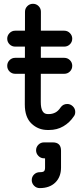

<svg xmlns="http://www.w3.org/2000/svg" viewBox="-20 -679 433 1010"><path d="M298.8 -113.8Q311.5 -132 333.8 -132Q350.5 -132 363.1 -119.8Q375.8 -107.5 375.8 -90.2Q375.8 -75.8 368 -66.5Q346.5 -34 313.2 -14.6Q280 4.8 238.2 4.8H230.5Q181 4.8 145.8 -28.8Q110.5 -62.2 110.5 -129.5L111.5 -617.2Q111.5 -634.5 123.8 -646.8Q136 -659 153.5 -659Q171 -659 183.1 -646.8Q195.2 -634.5 195.2 -617.2L194.5 -142.2Q194.5 -79 230.5 -79H238.2Q255 -79 270.5 -86.8Q286 -94.5 298.8 -113.8ZM59.8 -433.8Q42.5 -433.8 30.2 -446Q18 -458.2 18 -475.8Q18 -492.2 30.2 -504.9Q42.5 -517.5 59.8 -517.5H318Q335.5 -517.5 347.8 -504.9Q360 -492.2 360 -475.8Q360 -458.2 347.8 -446Q335.5 -433.8 318 -433.8ZM59.8 -290.8Q42.5 -290.8 30.2 -303Q18 -315.2 18 -332.8Q18 -350.2 30.2 -362.5Q42.5 -374.8 59.8 -374.8H318Q335.5 -374.8 347.8 -362.5Q360 -350.2 360 -332.8Q360 -315.2 347.8 -303Q335.5 -290.8 318 -290.8ZM189 310.5Q171.5 310.5 159.2 297.9Q147 285.2 147 268.5Q147 251 159.2 238.9Q171.5 226.8 189 226.8Q206.2 226.8 211.6 221.6Q217 216.5 217 202.2V153.8H211.8Q194.2 153.8 182 141.1Q169.8 128.5 169.8 111.8Q169.8 94.5 182 82.2Q194.2 70 211.8 70H257.5Q301 70 301 113.5V202.2Q301 251.8 271 281.1Q241 310.5 189 310.5Z"/></svg>

Font: Libertine-Super Thin
Style: Regular
Weight: 100
Designer: Bastien Sozeau
Foundry: NBR — Bastien Sozeau
Version: Version 2.003;gftools[0.9.33]